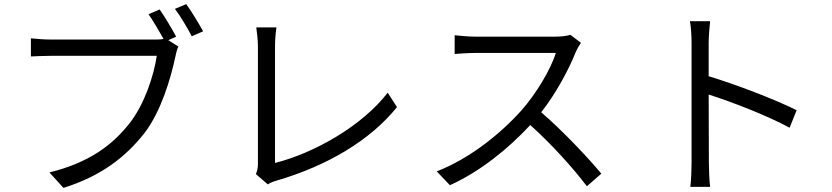

<svg xmlns="http://www.w3.org/2000/svg" viewBox="-20 -877 4040 932"><path d="M835 -699C815 -737 779 -797 755 -831L701 -808C723 -776 753 -726 774 -688C758 -685 744 -685 731 -685H230C197 -685 157 -688 130 -691V-603C155 -604 190 -606 229 -606H741C727 -510 681 -371 610 -280C526 -173 414 -88 220 -40L288 35C471 -22 590 -115 682 -232C761 -335 809 -496 831 -601C835 -621 839 -637 846 -651L797 -682ZM829 -834C856 -799 889 -742 911 -701L966 -725C945 -763 909 -823 884 -857Z M1280 18C1295 8 1311 3 1322 0C1571 -73 1777 -196 1907 -357L1862 -427C1738 -266 1506 -134 1315 -86V-653C1315 -682 1318 -719 1322 -744H1224C1227 -724 1232 -680 1232 -653V-81C1232 -61 1229 -48 1222 -32Z M2749 -708C2733 -703 2707 -699 2674 -699H2288C2258 -699 2201 -704 2187 -706V-615C2198 -616 2253 -620 2288 -620H2678C2653 -538 2580 -419 2512 -342C2409 -227 2261 -108 2100 -45L2164 22C2312 -45 2447 -155 2554 -270C2656 -179 2762 -61 2829 27L2899 -34C2834 -112 2712 -242 2607 -332C2678 -422 2741 -539 2775 -625C2781 -639 2794 -661 2800 -669Z M3847 -342C3741 -395 3552 -467 3420 -507V-670C3420 -700 3424 -743 3427 -774H3329C3335 -743 3337 -698 3337 -670V-88C3337 -51 3335 -2 3331 30H3427C3423 -3 3421 -56 3421 -88L3420 -418C3531 -383 3704 -316 3813 -257Z"/></svg>

Font: Squished Noto Sans CJK JP Regular
Style: Regular
Weight: 400
Designer: Ryoko NISHIZUKA (kana & ideographs); Paul D. Hunt (Latin, Greek & Cyrillic); Wenlong ZHANG (bopomofo); Sandoll Communica
Foundry: Adobe Systems Incorporated
Version: Version 1.004;PS 1.004;hotconv 1.0.82;makeotf.lib2.5.63406